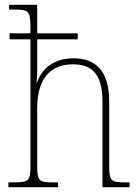

<svg xmlns="http://www.w3.org/2000/svg" viewBox="-20 -780 584 800"><path d="M15 0H222V-20H206C140 -20 135 -25 135 -95V-329C135 -455 192 -512 284 -512C372 -512 407 -461 407 -356V0H520V-20H505C440 -20 435 -26 435 -94V-358C435 -481 381 -537 287 -537C195 -537 152 -486 134 -436H132C134 -450 135 -467 135 -482V-616H304V-641H135V-760H18V-740H42C100 -740 107 -734 107 -663V-641H20V-616H107V-95C107 -25 102 -20 33 -20H15Z"/></svg>

Font: Noto Serif Myanmar SemiCondensed Thin
Style: Regular
Weight: 100
Width: 4
Designer: Ben Mitchell and the Monotype Design Team
Foundry: Monotype Imaging Inc.
Version: Version 2.106